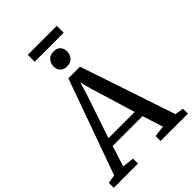

<svg xmlns="http://www.w3.org/2000/svg" viewBox="-306 -1186 1313 1313"><g transform="rotate(-45 351.0 -529.5)"><path d="M54.5 -58 302.5 -749H415L647 -58L709.5 -48V0H445.5V-48L526 -58L478.5 -207.5H189.5L142 -58L227 -48V0H-7.5L-8 -48ZM460.5 -265.5 362 -589.5 340 -671.5 315.5 -587.5 207 -265.5ZM353.5 -812.5Q321 -812.5 304.5 -831.2Q288 -850 288 -876.5Q288 -905.5 306 -928Q324 -950.5 361 -950.5H362Q394.5 -950.5 410.8 -931.8Q427 -913 427 -886.5Q427 -857.5 409 -835Q391 -812.5 354.5 -812.5ZM500.5 -1059V-992H220V-1059Z"/></g></svg>

Font: Merriweather 24pt
Style: Regular
Weight: 400
Designer: Eben Sorkin
Foundry: Eben Sorkin
Version: Version 2.100